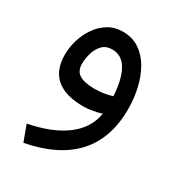

<svg xmlns="http://www.w3.org/2000/svg" viewBox="-152 -454 749 813"><g transform="rotate(30 222.0 -47.5)"><path d="M396 -83.5Q396 201.7 83 261.7L54.2 184.1Q166.5 162.6 233.4 112.5Q300.3 62.5 312.5 -13.2Q293.9 -7.3 269.5 -2.9Q245.1 1.5 226.6 1.5Q48.3 1.5 48.3 -149.9Q48.3 -186 59.3 -222.4Q70.3 -258.8 91.6 -289.3Q112.8 -319.8 143.6 -338.4Q174.3 -356.9 213.4 -356.9Q259.8 -356.9 294.2 -334Q328.6 -311 351.1 -272Q373.5 -232.9 384.8 -184.1Q396 -135.3 396 -83.5ZM229 -86.9Q272 -86.9 314.5 -99.6Q309.6 -181.6 284.2 -225.3Q258.8 -269 212.4 -269Q180.2 -269 162.4 -249Q144.5 -229 137.5 -201.9Q130.4 -174.8 130.4 -152.8Q130.4 -117.2 154.8 -102.1Q179.2 -86.9 229 -86.9Z"/></g></svg>

Font: Vazirmatn RD UI
Style: Regular
Weight: 400
Designer: Saber Rastikerdar
Foundry: Saber Rastikerdar
Version: Version 33.003